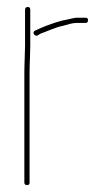

<svg xmlns="http://www.w3.org/2000/svg" viewBox="-20 -504 323 552"><path d="M88 -402 96 -407C116 -414 140 -426 162 -430C173 -433 187 -438 199 -438H226C231 -438 233 -441 233 -446C233 -451 231 -453 226 -453H198C185 -451 172 -447 159 -445C133 -438 103 -427 81 -416C71 -412 79 -398 88 -402ZM50 -294V21C50 26 53 28 58 28C63 28 65 26 65 21V-294C65 -320 67 -352 67 -374V-476C67 -481 65 -484 60 -484C55 -484 52 -481 52 -476V-374C52 -353 50 -319 50 -294Z"/></svg>

Font: Electronic
Style: UltTh
Weight: 100
Version: Version 1.011